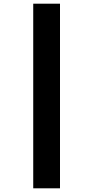

<svg xmlns="http://www.w3.org/2000/svg" viewBox="-20 -786 508 1040"><path d="M305 234V-766H160V234Z"/></svg>

Font: Noto Sans UI SemiCondensed Black
Style: Regular
Weight: 900
Width: 4
Designer: Monotype Design Team
Foundry: Monotype Imaging Inc.
Version: 1.001